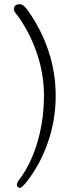

<svg xmlns="http://www.w3.org/2000/svg" viewBox="-20 -714 326 917"><path d="M46 -669Q46 -694 75 -694Q92 -694 113 -664Q177 -574 211.5 -470.5Q246 -367 246 -256Q246 -143 210 -37.5Q174 68 109 152Q85 183 75 183Q61 183 61 167Q61 158 71 145Q81 132 85 126Q136 50 163 -50Q190 -150 190 -257Q190 -357 158.5 -452.5Q127 -548 73 -627Q68 -635 57 -648Q46 -661 46 -669Z"/></svg>

Font: Hina Mincho
Style: Regular
Weight: 400
Designer: satsuyako
Foundry: satsuyako
Version: Version 1.100